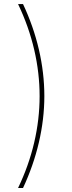

<svg xmlns="http://www.w3.org/2000/svg" viewBox="-20 -793 355 949"><path d="M69.3 136.2H93.8C162.1 -9.8 199.2 -166 199.2 -317.9C199.2 -471.7 162.1 -627.9 93.8 -772.9H69.3C140.1 -625.5 175.8 -470.2 175.8 -317.9C175.8 -164.6 139.6 -9.8 69.3 136.2Z"/></svg>

Font: Raveo Thin
Style: Regular
Weight: 100
Designer: Jakub Foglar, Rasmus Andersson (Inter)
Foundry: Jakubfoglar.com
Version: Version 1.100;Glyphs 3.2.3 (3260)